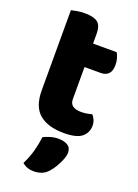

<svg xmlns="http://www.w3.org/2000/svg" viewBox="-162 -676 720 1000"><g transform="rotate(20 198.5 -176.5)"><path d="M54 -264H222V-167Q222 -142 238.5 -130.5Q255 -119 285 -119Q300 -119 316 -121.5Q332 -124 344 -128Q353 -118 359.5 -104Q366 -90 366 -71Q366 -34 337.5 -9.5Q309 15 237 15Q149 15 101.5 -25Q54 -65 54 -155ZM164 -345V-475H353Q359 -465 364.5 -448Q370 -431 370 -411Q370 -376 354.5 -360.5Q339 -345 313 -345ZM222 -240H54V-599Q65 -602 85.5 -605.5Q106 -609 129 -609Q178 -609 200 -592Q222 -575 222 -529ZM237 223Q221 241 201 248.5Q181 256 158 256Q120 256 94 233Q115 191 125.5 151.5Q136 112 141 73Q157 65 178.5 58.5Q200 52 222 52Q254 52 274 64Q294 76 294 104Q294 120 285 143Q276 166 263 187.5Q250 209 237 223Z"/></g></svg>

Font: Baloo Bhaijaan 2 ExtraBold
Style: Regular
Weight: 800
Designer: Sanskriti Dholi, Noopur Datye and Ek Type
Foundry: Ek Type
Version: Version 1.701